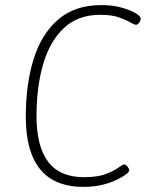

<svg xmlns="http://www.w3.org/2000/svg" viewBox="-20 -726 575 752"><path d="M307 6Q81 6 81 -269Q81 -397 112 -495.5Q143 -594 208.5 -650Q274 -706 376 -706Q420 -706 451.5 -697.5Q483 -689 503 -679Q531 -664 531 -653Q531 -645 525 -637Q519 -629 513 -629Q506 -629 490 -638.5Q474 -648 446 -658Q418 -668 373 -668Q285 -668 230 -616Q175 -564 149 -474.5Q123 -385 123 -272Q123 -153 168.5 -92.5Q214 -32 310 -32Q362 -32 394.5 -44.5Q427 -57 444 -69.5Q461 -82 467 -82Q473 -82 479.5 -73.5Q486 -65 486 -59Q486 -48 451 -29Q388 6 307 6Z"/></svg>

Font: Asap Semi Condensed Semi Condensed Thin
Style: Italic
Weight: 100
Width: 4
Italic angle: -6°
Designer: Pablo Cosgaya
Foundry: Omnibus-Type
Version: Version 3.001; ttfautohint (v1.8.4.7-5d5b)